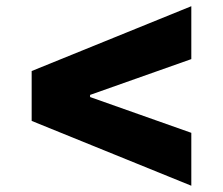

<svg xmlns="http://www.w3.org/2000/svg" viewBox="-20 -593 711 613"><path d="M81.1 -207 590.8 0V-168.9L267.6 -283.2V-290L590.8 -404.3V-573.2L81.1 -366.2Z"/></svg>

Font: Pretendard Black
Style: Regular
Weight: 900
Designer: Base glyphs from Inter by Rasmus Andersson; Hangeul glyphs from Noto Sans CJK(Source Han Sans) by Jang Soo-young and Kan
Foundry: Kil Hyung-jin
Version: Version 1.309;Glyphs 3.2 (3225)